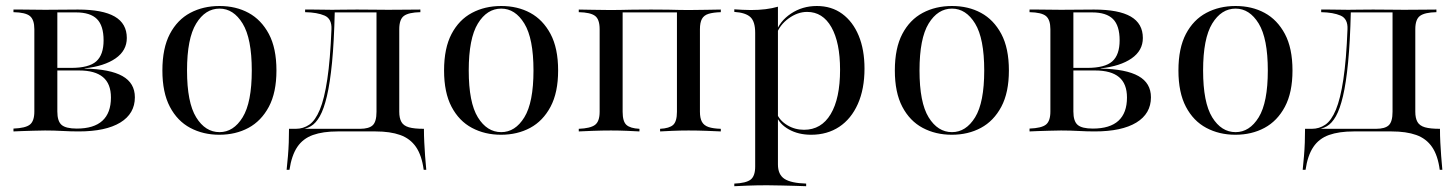

<svg xmlns="http://www.w3.org/2000/svg" viewBox="-20 -447 4943 653"><path d="M25.8 0V-9.7Q66.9 -11.3 81.9 -23.4Q96.8 -35.5 96.8 -67.7V-347.6Q96.8 -379.8 81.9 -392.3Q66.9 -404.8 25.8 -405.6V-414.5Q36.3 -414.5 54 -414.5Q71.8 -414.5 92.7 -414.1Q113.7 -413.7 133.1 -413.7Q162.9 -413.7 191.1 -414.1Q219.4 -414.5 245.2 -414.5Q329 -414.5 370.2 -390.7Q411.3 -366.9 411.3 -317.7Q411.3 -275 373 -248.4Q334.7 -221.8 267.7 -214.5V-213.7Q354 -212.1 396.4 -188.3Q438.7 -164.5 438.7 -116.1Q438.7 -60.5 389.1 -30.2Q339.5 0 247.6 0Q221 0 192.3 -1.6Q163.7 -3.2 133.1 -3.2Q114.5 -3.2 93.5 -2.4Q72.6 -1.6 54.4 -1.2Q36.3 -0.8 25.8 0ZM241.1 -9.7Q299.2 -9.7 328.2 -36.3Q357.3 -62.9 357.3 -115.3Q357.3 -162.1 330.2 -184.7Q303.2 -207.3 249.2 -207.3H150V-216.1H221.8Q282.3 -216.1 307.3 -238.3Q332.3 -260.5 332.3 -309.7Q332.3 -359.7 309.7 -382.3Q287.1 -404.8 238.7 -404.8H172.6L175 -407.3V-67.7Q175 -34.7 189.5 -22.2Q204 -9.7 241.1 -9.7Z M725.8 11.3Q671 11.3 627 -12.1Q583.1 -35.5 557.7 -83.9Q532.3 -132.3 532.3 -207.3Q532.3 -283.1 557.7 -331.5Q583.1 -379.8 627 -403.2Q671 -426.6 726.6 -426.6Q782.3 -426.6 825.4 -403.2Q868.5 -379.8 894.4 -331.5Q920.2 -283.1 920.2 -207.3Q920.2 -132.3 894.4 -83.9Q868.5 -35.5 825 -12.1Q781.5 11.3 725.8 11.3ZM726.6 2.4Q774.2 2.4 805.2 -48Q836.3 -98.4 836.3 -207.3Q836.3 -316.1 805.2 -366.9Q774.2 -417.7 726.6 -417.7Q678.2 -417.7 647.2 -366.9Q616.1 -316.1 616.1 -207.3Q616.1 -98.4 647.2 -48Q678.2 2.4 726.6 2.4Z M954.8 130.6Q957.3 107.3 959.3 83.9Q961.3 60.5 962.1 37.5Q962.9 14.5 962.9 -8.9H1204Q1234.7 -8.9 1247.6 -21Q1260.5 -33.1 1260.5 -66.9V-406.5L1262.1 -404.8H1115.3L1118.5 -406.5Q1116.1 -304.8 1109.3 -234.7Q1102.4 -164.5 1091.9 -120.2Q1081.5 -75.8 1067.7 -51.6Q1054 -27.4 1037.1 -17.7Q1020.2 -8.1 1000.8 -6.5L986.3 -8.9Q1011.3 -8.9 1031.9 -23Q1052.4 -37.1 1067.7 -73.8Q1083.1 -110.5 1093.1 -177Q1103.2 -243.5 1107.3 -347.6Q1108.9 -383.1 1083.9 -394Q1058.9 -404.8 1017.7 -405.6V-414.5Q1029 -414.5 1044.8 -414.5Q1060.5 -414.5 1077.8 -414.1Q1095.2 -413.7 1109.7 -413.7Q1124.2 -413.7 1144 -414.1Q1163.7 -414.5 1194.4 -414.5Q1225.8 -414.5 1250.4 -414.1Q1275 -413.7 1300 -413.7Q1330.6 -413.7 1362.1 -414.1Q1393.5 -414.5 1409.7 -414.5V-405.6Q1370.2 -404.8 1354 -393.1Q1337.9 -381.5 1337.9 -347.6V-66.9Q1337.9 -45.2 1345.2 -32.3Q1352.4 -19.4 1370.6 -14.1Q1388.7 -8.9 1421.8 -8.9Q1421.8 14.5 1423 37.5Q1424.2 60.5 1425.8 83.9Q1427.4 107.3 1429.8 130.6H1421Q1414.5 81.5 1394.8 52.8Q1375 24.2 1341.1 12.1Q1307.3 0 1257.3 0H1128.2Q1078.2 0 1044.4 12.1Q1010.5 24.2 991.1 52.8Q971.8 81.5 964.5 130.6Z M1683.9 11.3Q1629 11.3 1585.1 -12.1Q1541.1 -35.5 1515.7 -83.9Q1490.3 -132.3 1490.3 -207.3Q1490.3 -283.1 1515.7 -331.5Q1541.1 -379.8 1585.1 -403.2Q1629 -426.6 1684.7 -426.6Q1740.3 -426.6 1783.5 -403.2Q1826.6 -379.8 1852.4 -331.5Q1878.2 -283.1 1878.2 -207.3Q1878.2 -132.3 1852.4 -83.9Q1826.6 -35.5 1783.1 -12.1Q1739.5 11.3 1683.9 11.3ZM1684.7 2.4Q1732.3 2.4 1763.3 -48Q1794.4 -98.4 1794.4 -207.3Q1794.4 -316.1 1763.3 -366.9Q1732.3 -417.7 1684.7 -417.7Q1636.3 -417.7 1605.2 -366.9Q1574.2 -316.1 1574.2 -207.3Q1574.2 -98.4 1605.2 -48Q1636.3 2.4 1684.7 2.4Z M1948.4 0V-8.9Q1987.9 -10.5 2003.6 -22.2Q2019.4 -33.9 2019.4 -66.9V-347.6Q2019.4 -381.5 2003.6 -393.1Q1987.9 -404.8 1948.4 -405.6V-414.5Q1963.7 -414.5 1995.6 -413.7Q2027.4 -412.9 2057.3 -412.9Q2075.8 -412.9 2092.3 -413.3Q2108.9 -413.7 2131.9 -414.1Q2154.8 -414.5 2194.4 -414.5Q2231.5 -414.5 2252.4 -414.1Q2273.4 -413.7 2288.3 -413.3Q2303.2 -412.9 2321.8 -412.9Q2352.4 -412.9 2384.3 -413.7Q2416.1 -414.5 2431.5 -414.5V-405.6Q2405.6 -404.8 2389.9 -400Q2374.2 -395.2 2367.3 -382.7Q2360.5 -370.2 2360.5 -347.6V-66.9Q2360.5 -45.2 2367.3 -32.7Q2374.2 -20.2 2389.9 -14.9Q2405.6 -9.7 2431.5 -8.9V0Q2416.1 -0.8 2384.3 -2Q2352.4 -3.2 2321.8 -3.2Q2293.5 -3.2 2266.1 -2Q2238.7 -0.8 2225 0V-8.9Q2256.5 -10.5 2269.4 -22.2Q2282.3 -33.9 2282.3 -66.9V-406.5L2283.9 -404.8H2096L2097.6 -406.5V-66.9Q2097.6 -33.9 2110.5 -22.2Q2123.4 -10.5 2154.8 -8.9V0Q2141.1 -0.8 2113.7 -2Q2086.3 -3.2 2058.1 -3.2Q2027.4 -3.2 1995.6 -2Q1963.7 -0.8 1948.4 0Z M2477.4 186.3V177.4Q2517.7 175.8 2533.1 163.7Q2548.4 151.6 2548.4 119.4V-335.5Q2548.4 -373.4 2532.3 -388.7Q2516.1 -404 2477.4 -406.5V-415.3Q2490.3 -414.5 2504.8 -413.7Q2519.4 -412.9 2533.9 -412.9Q2587.1 -412.9 2625.8 -424.2V112.1Q2625.8 146.8 2648 161.3Q2670.2 175.8 2721.8 177.4V186.3Q2708.1 185.5 2686.3 185.1Q2664.5 184.7 2639.1 183.9Q2613.7 183.1 2589.5 183.1Q2553.2 183.1 2523 184.3Q2492.7 185.5 2477.4 186.3ZM2738.7 11.3Q2695.2 11.3 2662.9 -6.9Q2630.6 -25 2620.2 -54L2621.8 -61.3Q2631.5 -37.1 2657.3 -21.4Q2683.1 -5.6 2714.5 -5.6Q2773.4 -5.6 2805.2 -58.9Q2837.1 -112.1 2837.1 -209.7Q2837.1 -302.4 2807.7 -354.4Q2778.2 -406.5 2725 -406.5Q2692.7 -406.5 2662.1 -384.3Q2631.5 -362.1 2620.2 -329L2618.5 -335.5Q2631.5 -375 2670.2 -400.8Q2708.9 -426.6 2758.1 -426.6Q2808.1 -426.6 2844.4 -400Q2880.6 -373.4 2900.4 -325.8Q2920.2 -278.2 2920.2 -213.7Q2920.2 -144.4 2897.6 -93.5Q2875 -42.7 2834.3 -15.7Q2793.5 11.3 2738.7 11.3Z M3216.9 11.3Q3162.1 11.3 3118.1 -12.1Q3074.2 -35.5 3048.8 -83.9Q3023.4 -132.3 3023.4 -207.3Q3023.4 -283.1 3048.8 -331.5Q3074.2 -379.8 3118.1 -403.2Q3162.1 -426.6 3217.7 -426.6Q3273.4 -426.6 3316.5 -403.2Q3359.7 -379.8 3385.5 -331.5Q3411.3 -283.1 3411.3 -207.3Q3411.3 -132.3 3385.5 -83.9Q3359.7 -35.5 3316.1 -12.1Q3272.6 11.3 3216.9 11.3ZM3217.7 2.4Q3265.3 2.4 3296.4 -48Q3327.4 -98.4 3327.4 -207.3Q3327.4 -316.1 3296.4 -366.9Q3265.3 -417.7 3217.7 -417.7Q3169.4 -417.7 3138.3 -366.9Q3107.3 -316.1 3107.3 -207.3Q3107.3 -98.4 3138.3 -48Q3169.4 2.4 3217.7 2.4Z M3481.5 0V-9.7Q3522.6 -11.3 3537.5 -23.4Q3552.4 -35.5 3552.4 -67.7V-347.6Q3552.4 -379.8 3537.5 -392.3Q3522.6 -404.8 3481.5 -405.6V-414.5Q3491.9 -414.5 3509.7 -414.5Q3527.4 -414.5 3548.4 -414.1Q3569.4 -413.7 3588.7 -413.7Q3618.5 -413.7 3646.8 -414.1Q3675 -414.5 3700.8 -414.5Q3784.7 -414.5 3825.8 -390.7Q3866.9 -366.9 3866.9 -317.7Q3866.9 -275 3828.6 -248.4Q3790.3 -221.8 3723.4 -214.5V-213.7Q3809.7 -212.1 3852 -188.3Q3894.4 -164.5 3894.4 -116.1Q3894.4 -60.5 3844.8 -30.2Q3795.2 0 3703.2 0Q3676.6 0 3648 -1.6Q3619.4 -3.2 3588.7 -3.2Q3570.2 -3.2 3549.2 -2.4Q3528.2 -1.6 3510.1 -1.2Q3491.9 -0.8 3481.5 0ZM3696.8 -9.7Q3754.8 -9.7 3783.9 -36.3Q3812.9 -62.9 3812.9 -115.3Q3812.9 -162.1 3785.9 -184.7Q3758.9 -207.3 3704.8 -207.3H3605.6V-216.1H3677.4Q3737.9 -216.1 3762.9 -238.3Q3787.9 -260.5 3787.9 -309.7Q3787.9 -359.7 3765.3 -382.3Q3742.7 -404.8 3694.4 -404.8H3628.2L3630.6 -407.3V-67.7Q3630.6 -34.7 3645.2 -22.2Q3659.7 -9.7 3696.8 -9.7Z M4181.5 11.3Q4126.6 11.3 4082.7 -12.1Q4038.7 -35.5 4013.3 -83.9Q3987.9 -132.3 3987.9 -207.3Q3987.9 -283.1 4013.3 -331.5Q4038.7 -379.8 4082.7 -403.2Q4126.6 -426.6 4182.3 -426.6Q4237.9 -426.6 4281 -403.2Q4324.2 -379.8 4350 -331.5Q4375.8 -283.1 4375.8 -207.3Q4375.8 -132.3 4350 -83.9Q4324.2 -35.5 4280.6 -12.1Q4237.1 11.3 4181.5 11.3ZM4182.3 2.4Q4229.8 2.4 4260.9 -48Q4291.9 -98.4 4291.9 -207.3Q4291.9 -316.1 4260.9 -366.9Q4229.8 -417.7 4182.3 -417.7Q4133.9 -417.7 4102.8 -366.9Q4071.8 -316.1 4071.8 -207.3Q4071.8 -98.4 4102.8 -48Q4133.9 2.4 4182.3 2.4Z M4410.5 130.6Q4412.9 107.3 4414.9 83.9Q4416.9 60.5 4417.7 37.5Q4418.5 14.5 4418.5 -8.9H4659.7Q4690.3 -8.9 4703.2 -21Q4716.1 -33.1 4716.1 -66.9V-406.5L4717.7 -404.8H4571L4574.2 -406.5Q4571.8 -304.8 4564.9 -234.7Q4558.1 -164.5 4547.6 -120.2Q4537.1 -75.8 4523.4 -51.6Q4509.7 -27.4 4492.7 -17.7Q4475.8 -8.1 4456.5 -6.5L4441.9 -8.9Q4466.9 -8.9 4487.5 -23Q4508.1 -37.1 4523.4 -73.8Q4538.7 -110.5 4548.8 -177Q4558.9 -243.5 4562.9 -347.6Q4564.5 -383.1 4539.5 -394Q4514.5 -404.8 4473.4 -405.6V-414.5Q4484.7 -414.5 4500.4 -414.5Q4516.1 -414.5 4533.5 -414.1Q4550.8 -413.7 4565.3 -413.7Q4579.8 -413.7 4599.6 -414.1Q4619.4 -414.5 4650 -414.5Q4681.5 -414.5 4706 -414.1Q4730.6 -413.7 4755.6 -413.7Q4786.3 -413.7 4817.7 -414.1Q4849.2 -414.5 4865.3 -414.5V-405.6Q4825.8 -404.8 4809.7 -393.1Q4793.5 -381.5 4793.5 -347.6V-66.9Q4793.5 -45.2 4800.8 -32.3Q4808.1 -19.4 4826.2 -14.1Q4844.4 -8.9 4877.4 -8.9Q4877.4 14.5 4878.6 37.5Q4879.8 60.5 4881.5 83.9Q4883.1 107.3 4885.5 130.6H4876.6Q4870.2 81.5 4850.4 52.8Q4830.6 24.2 4796.8 12.1Q4762.9 0 4712.9 0H4583.9Q4533.9 0 4500 12.1Q4466.1 24.2 4446.8 52.8Q4427.4 81.5 4420.2 130.6Z"/></svg>

Font: Playfair 144pt
Style: Regular
Weight: 400
Designer: Claus Eggers Sørensen
Foundry: Claus Eggers Sørensen
Version: Version 2.001;gftools[0.9.30]